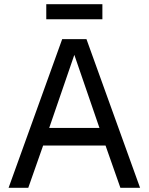

<svg xmlns="http://www.w3.org/2000/svg" viewBox="-20 -897 710 917"><path d="M21 0 277 -710H393L649 0H555L484 -202H186L115 0ZM215 -286H455L335 -635ZM201 -805V-877H469V-805Z"/></svg>

Font: Geist
Style: Regular
Weight: 400
Designer: Basement.studio, Andrés Briganti, Mateo Zaragoza
Foundry: Basement.studio, Vercel, Andrés Briganti, Guido Ferreyra, Mateo Zaragoza
Version: Version 1.401